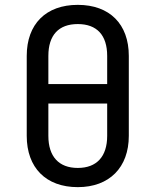

<svg xmlns="http://www.w3.org/2000/svg" viewBox="-20 -760 640 790"><path d="M300 10C430 10 510 -71 510 -201V-530C510 -661 431 -740 300 -740C169 -740 90 -661 90 -530V-201C90 -70 169 10 300 10ZM179 -530C179 -615 221 -661 300 -661C379 -661 421 -615 421 -530V-414H179ZM300 -69C222 -69 179 -116 179 -201V-334H421V-201C421 -116 378 -69 300 -69Z"/></svg>

Font: Tekne LDO
Style: Regular
Weight: 400
Monospace: yes
Designer: Alessio Laiso, Mario Rullo, Paolo Rosset
Foundry: Alessio Laiso
Version: Version 1.000;hotconv 1.0.109;makeotfexe 2.5.65596